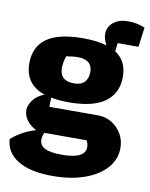

<svg xmlns="http://www.w3.org/2000/svg" viewBox="-94 -693 751 963"><g transform="rotate(10 281.5 -212.0)"><path d="M257 -175Q206 -175 166 -183L165 -136H415Q452 -136 483 -117Q514 -98 533 -66Q552 -34 552 6Q552 64 512.5 108.5Q473 153 403 178Q333 203 241 203Q126 203 63.5 164.5Q1 126 -3 58Q50 11 120 -9Q86 -27 70 -51Q54 -75 54 -99Q54 -125 73.5 -151Q93 -177 130 -192Q28 -227 28 -334Q28 -418 88 -461Q148 -504 273 -504Q345 -504 394 -489Q377 -518 377 -544Q377 -581 405.5 -604Q434 -627 480 -627Q499 -627 520.5 -623.5Q542 -620 566 -610L553 -510H447L442 -467Q502 -429 502 -347Q502 -264 441 -219.5Q380 -175 257 -175ZM266 -273Q301 -273 319 -291.5Q337 -310 337 -343Q337 -406 262 -406Q249 -406 232.5 -404Q216 -402 204 -400Q198 -383 195.5 -366.5Q193 -350 193 -340Q193 -273 266 -273ZM154 33Q154 62 181.5 76Q209 90 268 90Q387 90 387 31Q387 12 378 -3H163Q154 15 154 33Z"/></g></svg>

Font: Piazzolla ExtraBold
Style: Regular
Weight: 800
Designer: Juan Pablo del Peral
Foundry: Huerta Tipografica
Version: Version 1.330